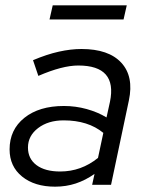

<svg xmlns="http://www.w3.org/2000/svg" viewBox="-20 -694 546 721"><path d="M187 7Q110 7 63 -31Q16 -69 16 -133Q16 -207 71.5 -251.5Q127 -296 220 -296Q264 -296 305.5 -284.5Q347 -273 380 -253L393 -312Q421 -448 274 -448Q214 -448 124 -409L104 -468Q156 -490 201 -500Q246 -510 286 -510Q388 -510 435.5 -458.5Q483 -407 464 -317L397 0H326L335 -41Q301 -17 264.5 -5Q228 7 187 7ZM206 -50Q285 -50 348 -101L368 -195Q311 -242 219 -242Q161 -242 123 -213Q85 -184 85 -140Q85 -98 117 -74Q149 -50 206 -50ZM166 -621 178 -674H456L444 -621Z"/></svg>

Font: Red Hat Display VF
Style: Italic
Weight: 300
Italic angle: -12°
Designer: Pentagram, MCKL
Foundry: Pentagram, MCKL
Version: Version 1.010